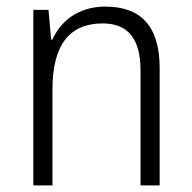

<svg xmlns="http://www.w3.org/2000/svg" viewBox="-20 -562 581 582"><path d="M299 -542C219 -542 164 -499 139 -442H135L127 -532H81V0H139V-291C139 -425 190 -491 291 -491C367 -491 406 -446 406 -348V0H464V-355C464 -484 406 -542 299 -542Z"/></svg>

Font: Noto Sans Bengali SemiCondensed Light
Style: Regular
Weight: 300
Width: 4
Designer: Joana Ranito - Universal Thirst; Jelle Bosma - Monotype Design Team
Foundry: Universal Thirst ehf.
Version: Version 3.000